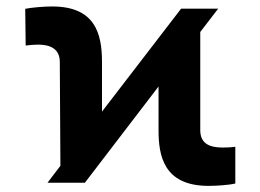

<svg xmlns="http://www.w3.org/2000/svg" viewBox="-20 -573 816 602"><path d="M128.9 0H246.1L477.1 -301.8V-164.6C477.1 -86.4 492.2 9.8 633.8 9.8C658.7 9.8 697.3 7.3 717.8 2.4V-112.8C703.6 -110.8 689 -110.4 678.2 -110.4C637.7 -110.4 608.4 -122.1 607.9 -164.1V-472.7L664.1 -545.9H547.9L299.8 -223.1V-378.9C299.8 -468.3 277.8 -552.7 143.6 -552.7C115.7 -552.7 78.6 -549.3 59.1 -545.4L60.5 -430.2C71.8 -431.6 85.4 -433.1 99.1 -433.1C133.8 -433.1 167.5 -422.4 167.5 -378.9L169.4 -53.2Z"/></svg>

Font: Inter ExtraBold
Style: Regular
Weight: 800
Designer: Rasmus Andersson
Foundry: rsms
Version: Version 4.001;git-9221beed3